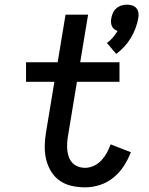

<svg xmlns="http://www.w3.org/2000/svg" viewBox="-20 -798 640 826"><path d="M480 -566 440 -613Q454 -623 465.5 -636.5Q477 -650 486 -665Q478 -667 471.5 -672.5Q465 -678 461.5 -685.5Q458 -693 457.5 -702Q457 -711 459 -720Q461 -732 466 -743Q471 -754 481 -762.5Q491 -771 503 -774.5Q515 -778 527 -778Q538 -778 549 -774.5Q560 -771 567 -762.5Q574 -754 575.5 -743Q577 -732 575 -720Q571 -698 563 -676.5Q555 -655 543 -635Q531 -615 515 -597.5Q499 -580 480 -566ZM346 8Q316 8 287.5 1.5Q259 -5 236.5 -21Q214 -37 199.5 -61Q185 -85 178.5 -112.5Q172 -140 172.5 -170Q173 -200 178 -229L214 -446H92V-530H228L262 -735H359L325 -530H494V-446H311L273 -216Q270 -200 269 -184Q268 -168 269.5 -152.5Q271 -137 276 -123Q281 -109 291 -98Q301 -87 315.5 -81.5Q330 -76 346 -76Q365 -76 383.5 -84.5Q402 -93 416 -108Q430 -123 439.5 -140.5Q449 -158 456 -177L543 -143Q531 -112 512.5 -83.5Q494 -55 467.5 -33.5Q441 -12 409 -2Q377 8 346 8Z"/></svg>

Font: Iosevka Curly Slab MdEx
Style: Italic
Weight: 500
Width: 7
Italic angle: -9°
Monospace: yes
Designer: Belleve Invis
Foundry: Belleve Invis
Version: Version 11.0.0; ttfautohint (v1.8.3)